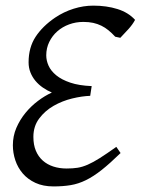

<svg xmlns="http://www.w3.org/2000/svg" viewBox="-20 -650 502 685"><path d="M461.9 -579.1Q453.1 -562.5 438 -545.9Q422.9 -529.3 409.2 -515.1L391.1 -519Q378.9 -532.2 366.9 -542Q355 -551.8 341.6 -558.3Q328.1 -564.9 312.5 -568.4Q296.9 -571.8 277.3 -571.8Q250.5 -571.8 226.6 -563Q202.6 -554.2 184.6 -538.3Q166.5 -522.5 155.8 -500.5Q145 -478.5 145 -452.6Q145 -434.1 153.3 -415.5Q161.6 -397 180.7 -381.3Q199.7 -365.7 230.7 -355.2Q261.7 -344.7 307.1 -342.8L301.8 -308.1Q272.5 -307.1 237.3 -298.6Q202.1 -290 171.4 -272.5Q140.6 -254.9 119.9 -227.3Q99.1 -199.7 99.1 -161.6Q99.1 -133.3 107.9 -112.3Q116.7 -91.3 132.6 -77.1Q148.4 -63 170.2 -55.9Q191.9 -48.8 217.8 -48.8Q239.7 -48.8 256.8 -51.5Q273.9 -54.2 293 -62.5Q312 -70.8 335.9 -85.9Q359.9 -101.1 395 -126L410.2 -104Q372.1 -66.9 342.8 -43.7Q313.5 -20.5 286.6 -7.3Q259.8 5.9 232.2 10.5Q204.6 15.1 170.9 15.1Q133.8 15.1 106.4 2.4Q79.1 -10.3 61.3 -31Q43.5 -51.8 34.7 -78.1Q25.9 -104.5 25.9 -131.8Q25.9 -164.6 38.3 -193.6Q50.8 -222.7 70.8 -247.1Q90.8 -271.5 115.5 -290Q140.1 -308.6 165 -319.8Q147.9 -327.1 132.8 -337.6Q117.7 -348.1 106.4 -361.6Q95.2 -375 88.6 -391.6Q82 -408.2 82 -427.7Q82 -480.5 106.9 -518.6Q131.8 -556.6 176.3 -586.9Q207.5 -607.9 242.7 -618.9Q277.8 -629.9 313 -629.9Q360.4 -629.9 399.2 -617.7Q438 -605.5 461.9 -579.1Z"/></svg>

Font: Gentium Plus Am
Style: Italic
Weight: 400
Italic angle: -8°
Designer: J. Victor Gaultney, Annie Olsen, Iska Routamaa, Becca Hirsbrunner
Foundry: SIL International
Version: Version 5.000